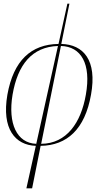

<svg xmlns="http://www.w3.org/2000/svg" viewBox="-20 -780 569 1040"><path d="M174 10 176 -1C71 -5 22 -111 48 -267C76 -430 153 -526 294 -531L123 240H154L200 10C343 8 440 -80 473 -267C507 -454 432 -539 312 -542L356 -760H345L297 -542C148 -540 53 -452 20 -267C-12 -82 62 6 174 10ZM445 -267C419 -116 341 -2 203 -1L310 -531C419 -528 475 -435 445 -267Z"/></svg>

Font: Noto Serif Display Thin
Style: Italic
Weight: 100
Italic angle: -12°
Designer: Monotype Design Team
Foundry: Monotype Imaging Inc.
Version: Version 2.009